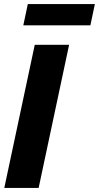

<svg xmlns="http://www.w3.org/2000/svg" viewBox="-20 -919 484 939"><path d="M1 0 150 -700H318L169 0ZM444 -899 422 -795H94L116 -899Z"/></svg>

Font: Red Hat Display Black
Style: Italic
Weight: 900
Italic angle: -12°
Designer: Pentagram / MCKL
Foundry: Pentagram / MCKL
Version: Version 1.003; Red Hat Display Black Italic